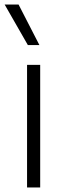

<svg xmlns="http://www.w3.org/2000/svg" viewBox="-46 -828 270 848"><path d="M73.5 0V-541.5H131.5V0ZM77 -629 -25.5 -808H36L128 -629Z"/></svg>

Font: Encode Sans SemiCondensed SemiCondensed Light
Style: Regular
Weight: 300
Width: 4
Designer: Multiple Designers
Foundry: Impallari Type
Version: Version 3.000; ttfautohint (v1.8.3) -l 8 -r 50 -G 200 -x 14 